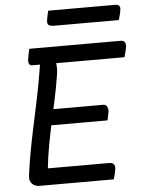

<svg xmlns="http://www.w3.org/2000/svg" viewBox="-59 -931 722 978"><g transform="rotate(-5 302.0 -442.5)"><path d="M112 -700H579Q590 -700 595.5 -695.5Q601 -691 603 -683Q605 -675 604 -666Q601 -652 598 -640Q595 -628 591 -615H118Q111 -615 106.5 -620Q102 -625 101 -633Q100 -641 102 -650Q104 -664 106.5 -675.5Q109 -687 112 -700ZM168 -383H461Q472 -383 477.5 -377.5Q483 -372 485 -363.5Q487 -355 486 -346Q485 -340 483.5 -332.5Q482 -325 480.5 -317Q479 -309 477 -302H154ZM103 0Q92 0 82.5 -3.5Q73 -7 66 -14Q59 -21 55.5 -31Q52 -41 54 -54Q61 -110 71.5 -168Q82 -226 94.5 -285.5Q107 -345 120 -405Q133 -465 144 -525.5Q155 -586 164 -646L252 -647L239 -625Q244 -609 244 -589.5Q244 -570 239 -544Q230 -487 217.5 -430Q205 -373 192.5 -315Q180 -257 169.5 -199.5Q159 -142 153 -85H466Q482 -85 489.5 -77Q497 -69 495 -52Q493 -40 490 -26.5Q487 -13 483 0ZM225 -885H567Q582 -885 588 -877.5Q594 -870 591 -856Q589 -842 585.5 -829.5Q582 -817 579 -806H249Q235 -806 226.5 -809Q218 -812 215.5 -819.5Q213 -827 215 -838Q217 -851 219.5 -862.5Q222 -874 225 -885Z"/></g></svg>

Font: Rec Mono Semicasual
Style: Italic
Weight: 400
Italic angle: -10°
Version: Version 1.085; ttfautohint (v1.8.4.7-5d5b)